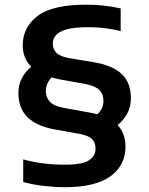

<svg xmlns="http://www.w3.org/2000/svg" viewBox="-20 -768 620 798"><path d="M249.5 10Q207 10 162 4.8Q117 -0.5 76.5 -11.5V-105.5Q121 -93.5 163.2 -88.5Q205.5 -83.5 248.5 -83.5Q322 -83.5 349.5 -101.5Q377 -119.5 377 -150Q377 -176 362.2 -190.2Q347.5 -204.5 311.5 -211.5L202 -231Q131.5 -244.5 94 -281.2Q56.5 -318 56.5 -382Q56.5 -415.5 70.5 -442.5Q84.5 -469.5 110 -490.5Q74.5 -525 74.5 -580Q74.5 -654.5 136 -701.5Q197.5 -748.5 338 -748.5Q414.5 -748.5 481.5 -733V-639Q446 -647.5 413.8 -651.2Q381.5 -655 347.5 -655Q288.5 -655 256.5 -645.8Q224.5 -636.5 212 -621Q199.5 -605.5 199.5 -587.5Q199.5 -564.5 213.8 -549.2Q228 -534 264 -527L377.5 -508Q449.5 -495 486.8 -459.5Q524 -424 524 -359.5Q524 -324.5 509.2 -296.8Q494.5 -269 468.5 -248Q501.5 -214 501.5 -158.5Q501.5 -81 439.2 -35.5Q377 10 249.5 10ZM353.5 -300Q370 -297 384.5 -293Q410 -316.5 410 -348Q410 -376.5 393.5 -393.5Q377 -410.5 335 -419L226 -438.5Q209 -442 194 -446Q170.5 -420.5 170.5 -390Q170.5 -364.5 186.2 -346.2Q202 -328 243.5 -320Z"/></svg>

Font: Encode Sans SmExp SmBold
Style: Regular
Weight: 600
Width: 6
Designer: Multiple Designers
Foundry: Impallari Type
Version: Version 3.002; ttfautohint (v1.8.3) -l 8 -r 50 -G 200 -x 14 